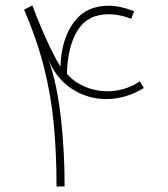

<svg xmlns="http://www.w3.org/2000/svg" viewBox="-20 -675 608 695"><path d="M373.5 -654.3Q291 -654.3 246.6 -593.5Q202.1 -532.7 198.7 -433.6Q183.1 -459 165 -495.8Q147 -532.7 129.4 -574.5Q111.8 -616.2 97.2 -655.3L67.4 -640.1Q113.8 -531.7 139.2 -431.4Q164.6 -331.1 174.6 -226.6Q184.6 -122.1 184.6 0H213.9Q213.9 -60.5 210.7 -123.8Q207.5 -187 200.4 -248.3Q193.4 -309.6 181.9 -364.5Q170.4 -419.4 153.8 -463.4Q181.6 -392.1 239 -354.2Q296.4 -316.4 364.3 -316.4Q435.1 -316.4 500.5 -356.4L486.3 -380.9Q460.4 -362.8 430.4 -353.8Q400.4 -344.7 369.6 -344.7Q341.8 -344.7 314.7 -351.8Q287.6 -358.9 263.9 -373Q240.2 -387.2 222.2 -407.7Q224.6 -506.8 261 -565.2Q297.4 -623.5 374 -623.5Q392.1 -623.5 413.1 -619.4Q434.1 -615.2 455.1 -606.9L465.3 -634.3Q441.4 -644 417.7 -649.2Q394 -654.3 373.5 -654.3Z"/></svg>

Font: Estedad-FD-VF Thin
Style: Regular
Weight: 100
Designer: Amin Abedi
Version: Version 5.0